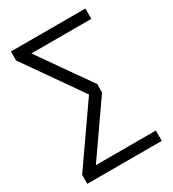

<svg xmlns="http://www.w3.org/2000/svg" viewBox="-210 -819 1001 1112"><g transform="rotate(-30 291.0 -262.5)"><path d="M539 -705V-636H138L380 -291L379 -235L138 111H539V180H41V120L308 -263L41 -645V-705Z"/></g></svg>

Font: wassup Sans
Style: Regular
Weight: 400
Version: Version 2.001